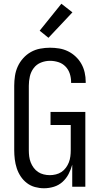

<svg xmlns="http://www.w3.org/2000/svg" viewBox="-20 -998 540 1026"><path d="M215 8Q191 8 167 1.5Q143 -5 123.5 -20Q104 -35 90.5 -55.5Q77 -76 69.5 -99Q62 -122 59 -146.5Q56 -171 56 -195V-540Q56 -566 60 -592.5Q64 -619 75 -643Q86 -667 104 -687Q122 -707 145 -720Q168 -733 194.5 -738Q221 -743 247 -743Q272 -743 296.5 -739Q321 -735 343.5 -724Q366 -713 384.5 -695.5Q403 -678 415 -656.5Q427 -635 432.5 -610.5Q438 -586 438 -561V-555H360V-559Q360 -582 353 -604Q346 -626 330 -642.5Q314 -659 292 -666Q270 -673 247 -673Q222 -673 198.5 -663.5Q175 -654 160 -634Q145 -614 139.5 -589.5Q134 -565 134 -540V-195Q134 -179 136 -162.5Q138 -146 144 -130.5Q150 -115 160 -101.5Q170 -88 183.5 -79Q197 -70 213.5 -66Q230 -62 246 -62Q262 -62 278.5 -66Q295 -70 308.5 -79Q322 -88 332 -101.5Q342 -115 348 -130.5Q354 -146 356 -162.5Q358 -179 358 -195V-330H250V-400H436V0H366V-118Q359 -92 346.5 -68Q334 -44 314 -26Q294 -8 268 0Q242 8 215 8ZM239 -796 192 -834 308 -978 367 -932Z"/></svg>

Font: Iosevka Term Curly
Style: Regular
Weight: 400
Designer: Belleve Invis
Foundry: Belleve Invis
Version: Version 32.3.0